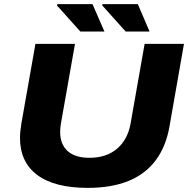

<svg xmlns="http://www.w3.org/2000/svg" viewBox="-20 -900 916 932"><path d="M406 12Q245 12 161 -50.5Q77 -113 77 -231Q77 -247 79 -265Q81 -283 84 -302L152 -687H344L276 -302Q274 -292 273 -281Q272 -270 272 -260Q272 -200 308 -167Q344 -134 415 -134Q496 -134 548 -178Q600 -222 614 -301L682 -687H873L803 -288Q786 -189 736 -122Q686 -55 603.5 -21.5Q521 12 406 12ZM370 -747 256 -874 259 -880H429L487 -747ZM590 -747 476 -874 478 -880H649L706 -747Z"/></svg>

Font: Archivo SemiExpanded ExtraBold
Style: Italic
Weight: 800
Width: 6
Italic angle: -10°
Designer: Hector Gatti
Foundry: Omnibus-Type
Version: Version 2.001